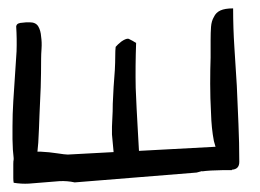

<svg xmlns="http://www.w3.org/2000/svg" viewBox="-20 -438 620 458"><path d="M548.8 -142.6 544.9 -233.4 539.1 -325.2Q536.1 -371.1 536.1 -418Q516.6 -418 505.9 -413.1Q495.1 -408.2 490.2 -397.5Q484.4 -387.7 483.4 -374Q482.4 -360.4 482.4 -342.8Q482.4 -329.1 482.4 -300.8Q481.4 -273.4 481.4 -238.3Q481.4 -204.1 483.4 -168Q484.4 -131.8 490.2 -101.6L494.1 -87.9L311.5 -78.1L308.6 -129.9Q305.7 -178.7 303.7 -228.5Q302.7 -279.3 304.7 -335.9Q303.7 -335.9 300.8 -337.9L295.9 -340.8L290 -343.8Q287.1 -345.7 285.2 -345.7Q279.3 -345.7 269.5 -338.9Q260.7 -332 255.9 -326.2Q254.9 -318.4 254.9 -303.7Q254.9 -289.1 253.9 -270.5Q252.9 -252 251 -230.5Q250 -209 249 -190.4Q249 -171.9 248 -156.2Q247.1 -140.6 247.1 -135.7V-117.2Q248 -110.4 249 -96.7Q250 -86.9 251 -75.2L141.6 -69.3Q135.7 -69.3 116.2 -72.3Q97.7 -75.2 77.1 -76.2H69.3L71.3 -97.7Q73.2 -131.8 74.2 -164.1L77.1 -229.5Q78.1 -262.7 78.1 -298.8Q78.1 -307.6 79.1 -322.3Q80.1 -336.9 78.1 -350.6Q77.1 -365.2 71.3 -375Q65.4 -384.8 50.8 -384.8H43L33.2 -383.8Q28.3 -383.8 23.4 -381.8Q19.5 -379.9 18.6 -375Q20.5 -345.7 19.5 -315.4L15.6 -255.9L11.7 -196.3Q9.8 -166 9.8 -135.7V-106.4L10.7 -81.1L12.7 -59.6Q11.7 -58.6 12.7 -57.6Q11.7 -54.7 11.7 -46.9Q11.7 -39.1 11.7 -30.3V-13.7Q11.7 -5.9 12.7 -2Q31.2 1 48.8 0L85 -2.9L122.1 -5.9Q140.6 -6.8 158.2 -2.9L449.2 -26.4Q450.2 -26.4 456.1 -28.3Q461.9 -30.3 462.9 -29.3Q468.8 -30.3 483.4 -31.2L512.7 -32.2H533.2V-33.2Q550.8 -34.2 550.8 -51.8Q550.8 -96.7 548.8 -142.6Z"/></svg>

Font: Swanky and Moo Moo Cyrillic
Style: Regular
Weight: 400
Designer: Kimberly Geswein; Denis Ignatov
Foundry: Kimberly Geswein; Denis Ignatov
Version: Version 1.003 June 27, 2018